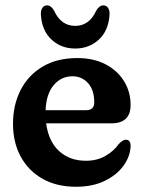

<svg xmlns="http://www.w3.org/2000/svg" viewBox="-20 -685 535 716"><path d="M467 -293.5Q467 -225 395 -225H152Q161.5 -156.5 201 -121Q240.5 -85.5 300.5 -85.5Q342 -85.5 373.5 -103.8Q405 -122 423 -148Q439 -164.5 449.5 -164Q467.5 -163.5 467 -140Q465.5 -101 440 -66.2Q414.5 -31.5 369.5 -10Q324.5 11.5 263.5 11.5Q191.5 11.5 138.8 -18.2Q86 -48 57.2 -101Q28.5 -154 28.5 -223.5Q28.5 -293.5 56.8 -349Q85 -404.5 138.8 -436.5Q192.5 -468.5 268.5 -468.5Q328.5 -468.5 373 -445.5Q417.5 -422.5 442.2 -382.8Q467 -343 467 -293.5ZM250 -400.5Q208.5 -400.5 180.5 -367.8Q152.5 -335 150 -274H301Q331.5 -274 331.5 -303Q331.5 -349 308.5 -374.8Q285.5 -400.5 250 -400.5ZM260.5 -588.5Q313 -588.5 339 -645.5Q350.5 -665 365 -665Q377 -665 383.2 -655.2Q389.5 -645.5 388.5 -629.5Q384.5 -570 348.2 -537Q312 -504 260.5 -504Q208.5 -504 172.5 -537Q136.5 -570 132.5 -629.5Q131.5 -645.5 137.8 -655.2Q144 -665 155.5 -665Q170.5 -665 181.5 -645.5Q207.5 -588.5 260.5 -588.5Z"/></svg>

Font: Fraunces 72pt SuperSoft SemiBold
Style: Regular
Weight: 600
Version: Version 1.000;[b76b70a41]